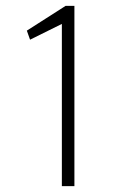

<svg xmlns="http://www.w3.org/2000/svg" viewBox="-20 -638 440 658"><path d="M192 0V-556L83 -502L72 -533L205 -618H235V0Z"/></svg>

Font: Inconsolata Condensed Light
Style: Regular
Weight: 300
Width: 3
Monospace: yes
Designer: Raph Levien, Cyreal, Brenton Simpson
Foundry: Raph Levien, Cyreal, Google
Version: Version 3.001; ttfautohint (v1.8.2.53-6de2)